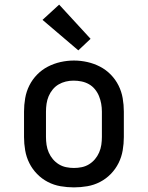

<svg xmlns="http://www.w3.org/2000/svg" viewBox="-20 -803 640 831"><path d="M300 8Q271 8 242 3Q213 -2 187 -15.5Q161 -29 140.5 -50Q120 -71 107 -97Q94 -123 89 -152Q84 -181 84 -210V-320Q84 -349 89 -378Q94 -407 107 -433Q120 -459 140.5 -480Q161 -501 187 -514.5Q213 -528 242 -534.5Q271 -541 300 -541Q329 -541 358 -534.5Q387 -528 413 -514.5Q439 -501 459.5 -480Q480 -459 493 -433Q506 -407 511 -378Q516 -349 516 -320V-210Q516 -181 511 -152Q506 -123 493 -97Q480 -71 459.5 -50Q439 -29 413 -15.5Q387 -2 358 3Q329 8 300 8ZM300 -76Q317 -76 334 -79.5Q351 -83 365.5 -92Q380 -101 391 -114Q402 -127 409 -143Q416 -159 418.5 -176Q421 -193 421 -210V-320Q421 -337 418 -354Q415 -371 408.5 -387Q402 -403 391 -416.5Q380 -430 365 -438.5Q350 -447 333 -450.5Q316 -454 298 -454Q281 -454 264.5 -450Q248 -446 233.5 -437.5Q219 -429 208 -415.5Q197 -402 190.5 -386.5Q184 -371 181.5 -354Q179 -337 179 -320V-210Q179 -193 181.5 -176Q184 -159 191 -143Q198 -127 209 -114Q220 -101 234.5 -92Q249 -83 266 -79.5Q283 -76 300 -76ZM319 -585 164 -717 236 -783 372 -635Z"/></svg>

Font: Iosevka Slab Medium Extended
Style: Regular
Weight: 500
Width: 7
Monospace: yes
Designer: Belleve Invis
Foundry: Belleve Invis
Version: Version 11.1.1; ttfautohint (v1.8.3)